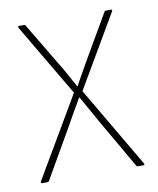

<svg xmlns="http://www.w3.org/2000/svg" viewBox="-62 -529 476 579"><g transform="rotate(-10 176.0 -239.5)"><path d="M21 0Q19 0 18 -1.5Q17 -3 18 -5L163 -252L32 -474Q31 -476 32 -477.5Q33 -479 34 -479H51Q54 -479 55 -476L132 -347Q144 -328 154.5 -308.5Q165 -289 176 -269H177Q188 -289 199 -308.5Q210 -328 221 -347L296 -476Q297 -479 301 -479H317Q319 -479 319.5 -477.5Q320 -476 319 -474L189 -252L334 -5Q335 -3 334.5 -1.5Q334 0 332 0H314Q311 0 310 -2L223 -153Q212 -173 200 -194Q188 -215 177 -235H176Q164 -215 152 -194Q140 -173 129 -153L42 -2Q41 0 37 0Z"/></g></svg>

Font: Sofia Sans Condensed Thin
Style: Regular
Weight: 250
Version: Version 4.100